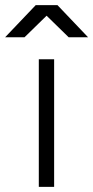

<svg xmlns="http://www.w3.org/2000/svg" viewBox="-73 -732 365 752"><path d="M79 0V-500H139V0ZM196 -586 68 -711V-712H152L272 -586ZM-53 -586 67 -712H151V-711L23 -586Z"/></svg>

Font: Figtree Light Light
Style: Regular
Weight: 300
Version: Version 2.001;gftools[0.9.30]